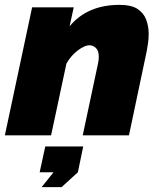

<svg xmlns="http://www.w3.org/2000/svg" viewBox="-36 -556 657 789"><path d="M96 -526H267L250 -448Q323 -536 455 -536Q504 -536 529.5 -519Q555 -502 565 -474.5Q575 -447 575 -417Q575 -398 572.5 -380Q570 -362 567 -346L494 0H304L367 -296Q370 -311 370 -322Q370 -347 358.5 -358.5Q347 -370 331 -370Q312 -370 284 -349Q256 -328 237 -295L174 0H-16ZM135 213 184 152H127L150 46H306L284 152L217 213Z"/></svg>

Font: Raleway Black
Style: Italic
Weight: 900
Italic angle: -12°
Designer: Matt McInerney, Pablo Impallari, Rodrigo Fuenzalida
Foundry: Matt McInerney, Pablo Impallari, Rodrigo Fuenzalida
Version: Version 4.101;RELEASE